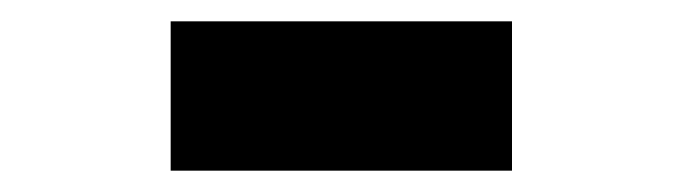

<svg xmlns="http://www.w3.org/2000/svg" viewBox="-20 -420 640 180"><path d="M460 -260V-400H140V-260Z"/></svg>

Font: Tekne LDO ExtraBold
Style: Regular
Weight: 800
Monospace: yes
Designer: Alessio Laiso, Mario Rullo, Paolo Rosset
Foundry: Alessio Laiso
Version: Version 1.000;hotconv 1.0.109;makeotfexe 2.5.65596